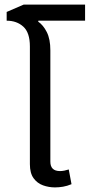

<svg xmlns="http://www.w3.org/2000/svg" viewBox="-20 -806 390 835"><path d="M219 9Q192 9 167 0Q142 -9 126 -31Q110 -53 110 -92V-604Q110 -664 81.5 -690Q53 -716 9 -716V-754L83 -786H350V-716H147L146 -712Q168 -697 183.5 -666.5Q199 -636 199 -587V-103Q199 -62 241 -62Q250 -62 260 -64Q270 -66 279 -69L291 -5Q272 3 254 6Q236 9 219 9Z"/></svg>

Font: Noto Sans Thai UI
Style: Regular
Weight: 400
Designer: Monotype Design Team
Foundry: Monotype Imaging Inc.
Version: Version 2.000